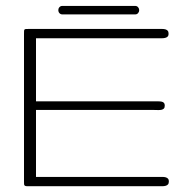

<svg xmlns="http://www.w3.org/2000/svg" viewBox="-20 -644 655 664"><path d="M564 -17.1Q564 -9.8 561 -6.3Q558.1 -2.9 553 -1.5Q547.9 0 541.5 0Q535.2 0 527.8 0H82Q74.7 0 71 -0.2Q67.4 -0.5 65.4 -2.2Q63.5 -3.9 63.2 -7.3Q63 -10.7 63 -17.1V-525.9Q63 -533.2 63.2 -536.9Q63.5 -540.5 64.9 -542Q66.4 -543.5 70.1 -543.7Q73.7 -543.9 81.1 -543.9H526.9Q534.2 -543.9 540.5 -543.9Q546.9 -543.9 552 -542.5Q557.1 -541 560.1 -537.6Q563 -534.2 563 -526.9Q563 -521 560.1 -517.8Q557.1 -514.6 552 -513.2Q546.9 -511.7 540.5 -511.7Q534.2 -511.7 526.9 -511.7H104.5V-293.5H513.7Q521 -293.5 527.3 -293.5Q533.7 -293.5 538.8 -292.5Q543.9 -291.5 546.9 -288.3Q549.8 -285.2 549.8 -279.3Q549.8 -272 546.9 -268.8Q543.9 -265.6 538.8 -264.4Q533.7 -263.2 527.3 -263.4Q521 -263.7 513.7 -263.7H104.5V-32.2H527.8Q535.2 -32.2 541.5 -32.2Q547.9 -32.2 553 -30.8Q558.1 -29.3 561 -26.1Q564 -22.9 564 -17.1ZM447.8 -623.5Q453.6 -623.5 457.5 -619.1Q461.4 -614.7 461.4 -608.9Q461.4 -603 457.5 -598.6Q453.6 -594.2 447.8 -594.2H195.3Q189.5 -594.2 185.5 -598.6Q181.6 -603 181.6 -608.9Q181.6 -614.7 185.5 -619.1Q189.5 -623.5 195.3 -623.5Z"/></svg>

Font: Gruppo
Style: Regular
Weight: 400
Foundry: Vernon Adams
Version: Version 1.000